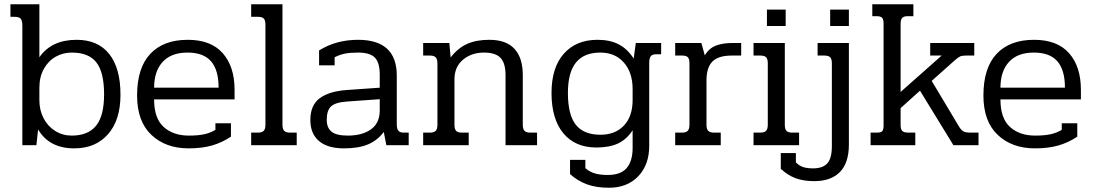

<svg xmlns="http://www.w3.org/2000/svg" viewBox="-20 -682 5137 902"><path d="M159 -74 151 0H85V-560Q85 -585 77.5 -594Q70 -603 47 -603H29V-662H165V-413Q222 -495 340 -495Q440 -495 493 -428.5Q546 -362 546 -237Q546 -118 487.5 -51.5Q429 15 329 15Q211 15 159 -74ZM469 -239Q469 -342 433 -388.5Q397 -435 317 -435Q276 -435 241.5 -415.5Q207 -396 186 -358.5Q165 -321 165 -270V-211Q165 -165 184.5 -127Q204 -89 239 -67Q274 -45 317 -45Q394 -45 431.5 -91.5Q469 -138 469 -239Z M624 -233Q624 -363 686 -429Q748 -495 862 -495Q971 -495 1026.5 -432Q1082 -369 1082 -260V-215H704Q704 -126 749 -85.5Q794 -45 867 -45Q912 -45 940.5 -51.5Q969 -58 992 -72V-103H1065V-40Q1023 -12 976 1.5Q929 15 866 15Q758 15 691 -48.5Q624 -112 624 -233ZM1007 -270Q1007 -353 971.5 -394Q936 -435 861 -435Q784 -435 744 -391Q704 -347 704 -270Z M1160 -59H1192Q1211 -59 1219 -67.5Q1227 -76 1227 -96V-567Q1227 -587 1219 -595Q1211 -603 1192 -603H1160V-662H1307V-96Q1307 -76 1315 -67.5Q1323 -59 1342 -59H1374V0H1160Z M1438 -118Q1438 -188 1482 -220.5Q1526 -253 1607 -259L1764 -270V-332Q1764 -387 1741.5 -411Q1719 -435 1662 -435Q1624 -435 1600 -430Q1576 -425 1552 -413V-375H1479V-445Q1559 -495 1662 -495Q1844 -495 1844 -327V-98Q1844 -77 1851.5 -68Q1859 -59 1876 -59H1900V0H1795L1783 -62Q1753 -22 1708.5 -3.5Q1664 15 1596 15Q1519 15 1478.5 -19.5Q1438 -54 1438 -118ZM1764 -163V-216L1610 -205Q1555 -201 1535 -182Q1515 -163 1515 -119Q1515 -82 1537.5 -63.5Q1560 -45 1614 -45Q1682 -45 1723 -74.5Q1764 -104 1764 -163Z M1968 -59H2000Q2019 -59 2027 -67.5Q2035 -76 2035 -96V-384Q2035 -404 2027 -412.5Q2019 -421 2000 -421H1968V-480H2091L2097 -412Q2131 -456 2174 -475.5Q2217 -495 2279 -495Q2358 -495 2397 -452.5Q2436 -410 2436 -330V-96Q2436 -76 2444 -67.5Q2452 -59 2471 -59H2503V0H2355V-329Q2355 -385 2331.5 -410Q2308 -435 2254 -435Q2195 -435 2155 -401.5Q2115 -368 2115 -309V-96Q2115 -76 2122.5 -67.5Q2130 -59 2149 -59H2182V0H1968Z M2658 136V69H2730V108Q2749 125 2774 132.5Q2799 140 2835 140Q2896 140 2924 107.5Q2952 75 2952 13V-70Q2924 -27 2883.5 -8Q2843 11 2782 11Q2682 11 2626.5 -56Q2571 -123 2571 -245Q2571 -365 2629 -430Q2687 -495 2787 -495Q2845 -495 2886 -474Q2927 -453 2957 -407L2967 -480H3086V-427H3062Q3044 -427 3037 -417.5Q3030 -408 3030 -386V3Q3030 92 2978.5 146Q2927 200 2841 200Q2781 200 2737.5 184Q2694 168 2658 136ZM2952 -213V-264Q2952 -341 2911 -388Q2870 -435 2800 -435Q2724 -435 2686 -388.5Q2648 -342 2648 -245Q2648 -143 2685 -96Q2722 -49 2801 -49Q2870 -49 2911 -92Q2952 -135 2952 -213Z M3152 -59H3184Q3203 -59 3211 -67.5Q3219 -76 3219 -96V-385Q3219 -405 3211.5 -413Q3204 -421 3185 -421H3152V-480H3275L3291 -422Q3311 -455 3342.5 -467.5Q3374 -480 3422 -480H3462V-421H3418Q3354 -421 3326.5 -392.5Q3299 -364 3299 -304V-96Q3299 -76 3307 -67.5Q3315 -59 3334 -59H3366V0H3152Z M3583 -637H3671V-560H3583ZM3520 -59H3552Q3571 -59 3579 -67.5Q3587 -76 3587 -96V-385Q3587 -405 3579 -413Q3571 -421 3552 -421H3520V-480H3667V-95Q3667 -75 3675 -67Q3683 -59 3702 -59H3734V0H3520Z M3880 -637H3968V-560H3880ZM3648 111V37H3719V81Q3735 97 3753.5 103Q3772 109 3800 109Q3845 109 3866.5 85.5Q3888 62 3888 5V-385Q3888 -405 3880 -413Q3872 -421 3853 -421H3821V-480H3968V-3Q3968 83 3926 126Q3884 169 3805 169Q3754 169 3717 155Q3680 141 3648 111Z M4070 -59H4099Q4120 -59 4125.5 -66.5Q4131 -74 4131 -94V-571Q4131 -591 4124 -598.5Q4117 -606 4098 -606H4078V-662H4271V-606H4244Q4226 -606 4218.5 -598Q4211 -590 4211 -571V-250L4404 -421H4350V-480H4557V-421H4518Q4500 -421 4491 -417Q4482 -413 4467 -400L4357 -302L4485 -88Q4496 -70 4506.5 -64.5Q4517 -59 4539 -59H4577V0H4459L4302 -256L4211 -174V-94Q4211 -75 4218.5 -67Q4226 -59 4248 -59H4280V0H4070Z M4600 -233Q4600 -363 4662 -429Q4724 -495 4838 -495Q4947 -495 5002.5 -432Q5058 -369 5058 -260V-215H4680Q4680 -126 4725 -85.5Q4770 -45 4843 -45Q4888 -45 4916.5 -51.5Q4945 -58 4968 -72V-103H5041V-40Q4999 -12 4952 1.5Q4905 15 4842 15Q4734 15 4667 -48.5Q4600 -112 4600 -233ZM4983 -270Q4983 -353 4947.5 -394Q4912 -435 4837 -435Q4760 -435 4720 -391Q4680 -347 4680 -270Z"/></svg>

Font: Pridi Light
Style: Regular
Weight: 300
Designer: Katatrad Team
Foundry: CadsonDemak
Version: Version 1.003